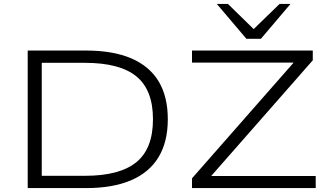

<svg xmlns="http://www.w3.org/2000/svg" viewBox="-20 -964 1671 984"><path d="M122 0V-705H420Q559 -705 652.5 -665Q746 -625 793 -547Q840 -469 840 -353Q840 -237 792.5 -158.5Q745 -80 651.5 -40Q558 0 420 0ZM194 -63H415Q593 -63 678.5 -132.5Q764 -202 764 -353Q764 -503 679 -572.5Q594 -642 415 -642H194ZM964 0V-50L1512 -674L1516 -643H964V-705H1583V-655L1036 -32L1032 -62H1598V0ZM1243 -765 1091 -944H1148L1280 -815L1413 -944H1469L1317 -765Z"/></svg>

Font: Nunito Sans 10pt Expanded Light
Style: Regular
Weight: 300
Width: 7
Designer: Vernon Adams
Foundry: Vernon Adams
Version: Version 3.101;gftools[0.9.27]